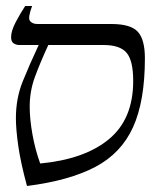

<svg xmlns="http://www.w3.org/2000/svg" viewBox="-20 -605 520 640"><path d="M424 -335Q424 -403 402 -429Q380 -455 325 -455H141Q113 -394 96 -347.5Q79 -301 79 -249Q79 -209 88 -158Q97 -107 114 -60Q262 -74 343 -141Q424 -208 424 -335ZM351 -525Q416 -525 439.5 -499Q463 -473 463 -411Q463 -268 423.5 -181Q384 -94 297.5 -48.5Q211 -3 70 15Q49 -62 41 -118Q33 -174 33 -211Q33 -277 55.5 -333Q78 -389 109 -455H44Q34 -455 25.5 -460.5Q17 -466 17 -481Q17 -502 32.5 -531.5Q48 -561 64 -585H87Q72 -545 80 -535Q88 -525 105 -525Z"/></svg>

Font: Bona Nova
Style: Italic
Weight: 400
Italic angle: -4°
Designer: Mateusz Machalski
Foundry: Capitalics
Version: Version 4.001; ttfautohint (v1.8.3)